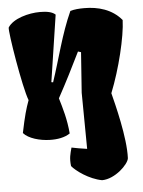

<svg xmlns="http://www.w3.org/2000/svg" viewBox="-55 -620 651 877"><g transform="rotate(-5 270.5 -181.0)"><path d="M35.6 -32.2C58.1 -5.9 109.9 8.8 156.7 9.8C190.4 10.7 224.6 4.9 248.5 -11.7C243.2 -77.1 227.5 -128.4 213.4 -175.8C252.4 -247.1 284.7 -311.5 318.8 -381.3L332.5 -377L319.3 -192.4L321.8 65.4C294.4 61.5 269 57.1 251 53.2C243.2 82.5 237.3 100.1 241.7 137.2C259.3 159.7 318.4 203.1 377.4 213.9C437 213.9 500.5 151.4 503.4 124C507.8 30.3 466.8 -128.4 454.1 -178.2C497.1 -285.2 532.2 -430.2 534.7 -506.8C491.7 -558.6 427.7 -576.2 364.7 -576.2C341.3 -576.2 318.8 -574.7 300.3 -568.8C253.4 -465.3 229.5 -357.9 193.4 -251L185.5 -252.4L231.9 -558.1C217.3 -571.8 191.9 -576.2 161.6 -576.2C108.9 -576.2 37.6 -557.1 13.2 -518.1C8.3 -500.5 51.3 -239.3 74.7 -179.7C60.5 -140.6 51.8 -110.8 35.6 -32.2Z"/></g></svg>

Font: Fruktur
Style: Regular
Weight: 400
Designer: Viktoriya Grabowska
Foundry: Viktoriya Grabowska
Version: Version 1.002